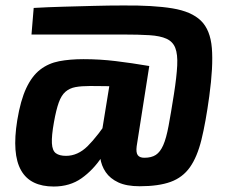

<svg xmlns="http://www.w3.org/2000/svg" viewBox="-20 -669 837 701"><path d="M429 -649Q540 -650 609.5 -638.5Q679 -627 713.5 -593.5Q748 -560 753.5 -493.5Q759 -427 744 -317Q731 -222 715.5 -159Q700 -96 673.5 -58.5Q647 -21 603 -5Q559 11 490 11Q442 11 412 -3Q382 -17 366 -40.5Q350 -64 346 -93Q342 -122 346 -151L391 -428H525L479 -135Q476 -112 483 -102.5Q490 -93 507 -93Q533 -93 549 -103.5Q565 -114 576 -139Q587 -164 595.5 -209.5Q604 -255 615 -325Q625 -389 627 -430Q629 -471 620 -494Q611 -517 588 -527.5Q565 -538 526 -540.5Q487 -543 427 -543H95L103 -640Q155 -643 210.5 -644.5Q266 -646 321.5 -647.5Q377 -649 429 -649ZM285 -453Q344 -453 402 -446Q460 -439 525 -428L465 -351Q401 -354 365.5 -354.5Q330 -355 309 -355Q277 -355 255.5 -351Q234 -347 219 -334Q204 -321 194.5 -294.5Q185 -268 177 -223Q168 -173 169.5 -146Q171 -119 184 -109.5Q197 -100 221 -100Q264 -100 300 -135.5Q336 -171 385 -245L408 -196Q383 -143 351.5 -95.5Q320 -48 277.5 -18Q235 12 176 12Q134 12 104 -2.5Q74 -17 57 -47Q40 -77 36.5 -122.5Q33 -168 43 -230Q55 -303 76 -347.5Q97 -392 127 -415Q157 -438 196 -445.5Q235 -453 285 -453Z"/></svg>

Font: Exo 2
Style: Bold Italic
Weight: 700
Italic angle: -8°
Designer: Natanael Gama
Foundry: Natanael Gama
Version: Version 2.010